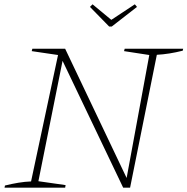

<svg xmlns="http://www.w3.org/2000/svg" viewBox="-20 -870 869 890"><path d="M558 -644H829L827 -635Q764 -619 707 -616L583 0H551L270 -588L158 -30L284 -12L282 0H1L3 -10Q35 -18 65.5 -23Q96 -28 124 -29L249 -615L127 -633L130 -644H282L567 -45L672 -615L555 -633ZM486 -747 397 -838 409 -850 496 -778 605 -850 615 -838 498 -747Z"/></svg>

Font: Piazzolla Thin
Style: Italic
Weight: 100
Italic angle: -11.3°
Designer: Juan Pablo del Peral
Foundry: Huerta Tipografica
Version: Version 1.330